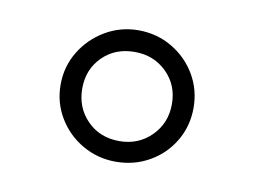

<svg xmlns="http://www.w3.org/2000/svg" viewBox="-42 -881 487 367"><g transform="rotate(10 201.0 -697.5)"><path d="M72 -697Q72 -732 89.5 -761Q107 -790 136.5 -807.5Q166 -825 201 -825Q237 -825 266.5 -807.5Q296 -790 313 -761Q330 -732 330 -697Q330 -662 313 -633Q296 -604 266.5 -587Q237 -570 201 -570Q166 -570 136.5 -587Q107 -604 89.5 -633Q72 -662 72 -697ZM114 -697Q114 -660 138.5 -635Q163 -610 201 -610Q238 -610 263 -635Q288 -660 288 -697Q288 -734 263 -758.5Q238 -783 201 -783Q163 -783 138.5 -758.5Q114 -734 114 -697Z"/></g></svg>

Font: Glory Thin Light
Style: Regular
Weight: 300
Version: Version 1.011